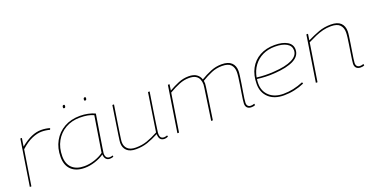

<svg xmlns="http://www.w3.org/2000/svg" viewBox="-30 -1394 4024 2086"><g transform="rotate(-20 1982.5 -351.0)"><path d="M159 -530 144 -435Q214 -491 271.5 -515.5Q329 -540 384 -540Q414 -540 440.5 -535.5Q467 -531 484 -525L477 -508Q457 -514 432 -517.5Q407 -521 384 -521Q331 -521 270.5 -495Q210 -469 140 -406L76 0H58L141 -530Z M981 10Q953 10 936.5 -9Q920 -28 919 -62Q874 -30 811.5 -10Q749 10 691 10Q592 10 537.5 -42Q483 -94 483 -190Q483 -293 527 -372Q571 -451 649.5 -495.5Q728 -540 833 -540Q879 -540 924.5 -530.5Q970 -521 1005 -504Q984 -376 968.5 -279Q953 -182 944.5 -127Q936 -72 936 -69Q936 -7 985 -7Q1004 -7 1020 -14L1023 2Q1004 10 981 10ZM917 -81 983 -493Q923 -522 825 -522Q731 -522 658.5 -480.5Q586 -439 544.5 -364.5Q503 -290 503 -192Q503 -104 553 -56.5Q603 -9 694 -9Q750 -9 810.5 -28.5Q871 -48 917 -81ZM946 -676Q934 -676 934 -687Q934 -712 951 -712Q962 -712 962 -700Q962 -676 946 -676ZM703 -676Q691 -676 691 -687Q691 -712 708 -712Q719 -712 719 -700Q719 -676 703 -676Z M1284 10Q1214 10 1179 -23.5Q1144 -57 1144 -112Q1144 -120 1146 -138.5Q1148 -157 1154.5 -199Q1161 -241 1173 -320.5Q1185 -400 1205 -530H1224Q1206 -416 1194.5 -342Q1183 -268 1176.5 -224Q1170 -180 1167 -158Q1164 -136 1163.5 -127.5Q1163 -119 1163 -115Q1163 -67 1194 -37.5Q1225 -8 1288 -8Q1359 -8 1418.5 -28.5Q1478 -49 1549 -87L1617 -530H1636Q1616 -404 1603 -321Q1590 -238 1583 -189Q1576 -140 1572.5 -115.5Q1569 -91 1568 -81.5Q1567 -72 1567 -68Q1567 -35 1579 -21.5Q1591 -8 1615 -8Q1620 -8 1630.5 -10Q1641 -12 1651 -16L1655 0Q1644 5 1632 7.5Q1620 10 1614 10Q1583 10 1566.5 -8Q1550 -26 1549 -68Q1478 -31 1417.5 -10.5Q1357 10 1284 10Z M2617 10Q2588 10 2570.5 -6Q2553 -22 2553 -55Q2553 -69 2557.5 -102Q2562 -135 2569 -177.5Q2576 -220 2583 -264Q2590 -308 2594.5 -345Q2599 -382 2599 -404Q2599 -457 2569.5 -489Q2540 -521 2468 -521Q2403 -521 2345.5 -497Q2288 -473 2229 -437Q2232 -420 2232 -405Q2232 -390 2216 -282.5Q2200 -175 2174 0H2155Q2180 -177 2196 -281Q2212 -385 2212 -401Q2212 -433 2201 -460.5Q2190 -488 2162.5 -504.5Q2135 -521 2085 -521Q2029 -521 1973 -498.5Q1917 -476 1852 -438L1783 0H1764L1847 -530H1866L1856 -460Q1913 -493 1970 -516.5Q2027 -540 2089 -540Q2146 -540 2179 -517Q2212 -494 2224 -455Q2282 -490 2342.5 -515Q2403 -540 2470 -540Q2546 -540 2583 -505Q2620 -470 2620 -408Q2620 -389 2615 -352.5Q2610 -316 2603 -271Q2596 -226 2588.5 -182Q2581 -138 2576.5 -104Q2572 -70 2572 -57Q2572 -33 2584 -20.5Q2596 -8 2617 -8Q2639 -8 2658 -16L2662 1Q2650 7 2638 8.5Q2626 10 2617 10Z M3232 -40Q3178 -16 3117 -3Q3056 10 2995 10Q2884 10 2820 -49Q2756 -108 2756 -206Q2756 -309 2796.5 -384Q2837 -459 2910.5 -499.5Q2984 -540 3082 -540Q3174 -540 3228 -508Q3282 -476 3282 -417Q3282 -342 3203 -301Q3124 -260 2976 -251Q2925 -247 2873 -249.5Q2821 -252 2778 -258Q2774 -233 2774 -206Q2774 -117 2834 -62.5Q2894 -8 2996 -8Q3109 -8 3226 -57ZM3080 -522Q3001 -522 2938.5 -492Q2876 -462 2835 -406.5Q2794 -351 2780 -275Q2825 -269 2876.5 -267.5Q2928 -266 2980 -270Q3114 -278 3188.5 -314.5Q3263 -351 3263 -414Q3263 -466 3214 -494Q3165 -522 3080 -522Z M3448 -530H3467L3456 -458Q3528 -493 3592 -516.5Q3656 -540 3733 -540Q3809 -540 3845.5 -505Q3882 -470 3882 -408Q3882 -389 3877 -352.5Q3872 -316 3865 -271Q3858 -226 3851 -182.5Q3844 -139 3839 -105Q3834 -71 3834 -58Q3834 -33 3846.5 -20.5Q3859 -8 3880 -8Q3901 -8 3920 -16L3924 1Q3913 7 3900.5 8.5Q3888 10 3879 10Q3851 10 3833 -6Q3815 -22 3815 -55Q3815 -69 3820 -102Q3825 -135 3831.5 -178Q3838 -221 3845 -264.5Q3852 -308 3856.5 -345Q3861 -382 3861 -404Q3861 -457 3830.5 -489.5Q3800 -522 3728 -522Q3678 -522 3634.5 -511Q3591 -500 3547 -481Q3503 -462 3453 -437L3384 0H3365Z"/></g></svg>

Font: Georama Extended Thin
Style: Italic
Weight: 100
Width: 7
Italic angle: -9°
Designer: Jean-Baptiste Levee
Foundry: Production Type
Version: Version 1.000